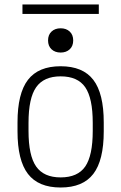

<svg xmlns="http://www.w3.org/2000/svg" viewBox="-20 -825 540 855"><path d="M250 10Q151 10 104.5 -50.5Q58 -111 58 -240V-280Q58 -409 104.5 -469.5Q151 -530 250 -530Q349 -530 395.5 -469.5Q442 -409 442 -280V-240Q442 -111 395.5 -50.5Q349 10 250 10ZM250 -35Q326 -35 359.5 -83.5Q393 -132 393 -242V-278Q393 -388 359.5 -436.5Q326 -485 250 -485Q175 -485 141 -436.5Q107 -388 107 -278V-242Q107 -132 141 -83.5Q175 -35 250 -35ZM250 -591Q225 -591 209.5 -605.5Q194 -620 194 -645Q194 -670 209.5 -684.5Q225 -699 250 -699Q275 -699 290.5 -684.5Q306 -670 306 -645Q306 -620 290.5 -605.5Q275 -591 250 -591ZM80 -763V-805H420V-763Z"/></svg>

Font: M PLUS Code Latin Light
Style: Regular
Weight: 300
Designer: Coji Morishita
Foundry: UNDERFOREST DESIGN
Version: Version 1.002; ttfautohint (v1.8.3)